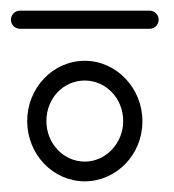

<svg xmlns="http://www.w3.org/2000/svg" viewBox="-20 -340 326 360"><path d="M260.5 -320H17.5C8.1 -320 0.5 -312.4 0.5 -303C0.5 -293.6 8.1 -286 17.5 -286H260.5C269.9 -286 277.5 -293.6 277.5 -303C277.5 -312.4 269.9 -320 260.5 -320ZM139 -226C79 -226 31 -175 31 -113C31 -51 79 0 139 0C198 0 247 -50 247 -112V-113C247 -175 198 -226 139 -226ZM139 -189C178 -189 211 -156 211 -113C211 -71 178 -37 139 -37C99 -37 67 -71 67 -113C67 -156 99 -189 139 -189Z"/></svg>

Font: LetsTrace
Style: basic
Weight: 500
Version: Version 002.000